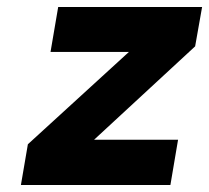

<svg xmlns="http://www.w3.org/2000/svg" viewBox="-20 -531 600 551"><path d="M60 -117 350 -382H125L147 -511H560L540 -398L250 -130H491L469 0H40Z"/></svg>

Font: Overpass Heavy
Style: Italic
Weight: 900
Italic angle: -10°
Designer: Delve Withrington, Dave Bailey
Foundry: Delve Fonts
Version: Version 3.000;DELV;Overpass